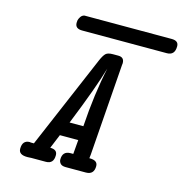

<svg xmlns="http://www.w3.org/2000/svg" viewBox="-112 -875 937 980"><g transform="rotate(15 356.0 -385.5)"><path d="M73.2 -30.8Q73.2 -75.7 111.8 -76.2Q111.8 -76.2 117.2 -75.2H133.8L345.2 -570.8Q357.4 -598.6 368.2 -608.9Q378.9 -619.1 405.8 -619.1H434.1Q466.3 -619.1 465.8 -586.9Q465.8 -585.9 465.3 -583Q464.8 -580.1 464.8 -579.1L431.2 -124Q429.2 -89.8 426.8 -75.2H429.2Q471.2 -75.2 471.2 -44.9Q471.2 0 428.2 0H321.8Q301.8 0 293.5 -9.5Q285.2 -19 285.2 -30.8Q285.2 -74.7 327.1 -75.2H341.8L348.1 -149.9H251L220.2 -75.2Q258.3 -75.2 257.8 -44.9Q257.8 0 216.8 0H140.1Q138.2 0 131.1 0.5Q124 1 120.1 1Q73.2 1.5 73.2 -30.8ZM185.1 -726.1Q185.1 -731 186 -738.5Q187 -746.1 194.6 -758.1Q202.1 -770 215.3 -772H675.3Q712.4 -772 711.9 -742.2Q711.9 -695.3 669.9 -695.3H222.2Q185.1 -695.3 185.1 -726.1ZM282.2 -225.1H355Q366.2 -397.9 397 -541Q367.2 -436 282.2 -225.1Z"/></g></svg>

Font: CMU Typewriter Text
Style: BoldItalic
Weight: 700
Italic angle: -14.04°
Version: Version 0.7.0